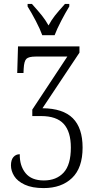

<svg xmlns="http://www.w3.org/2000/svg" viewBox="-20 -951 493 981"><path d="M121 -918V-931H143Q178 -892 195 -870.5Q212 -849 228 -821Q243 -849 260 -870.5Q277 -892 312 -931H334V-918Q315 -887 293 -845Q271 -803 259 -771H196Q185 -802 163 -844Q141 -886 121 -918ZM36 -106Q36 -134 48.5 -148.5Q61 -163 81 -163Q80 -104 110.5 -66.5Q141 -29 204 -29Q268 -29 305 -69Q342 -109 342 -197Q342 -278 305.5 -318Q269 -358 190 -358H145V-391L324 -662H162Q127 -662 115 -650.5Q103 -639 101 -600L100 -578H68L72 -714H386V-682L197 -398Q302 -397 352 -347Q402 -297 402 -197Q402 -93 348 -41.5Q294 10 203 10Q144 10 106.5 -7.5Q69 -25 52.5 -51.5Q36 -78 36 -106Z"/></svg>

Font: Noto Serif CondLight
Style: Regular
Weight: 300
Width: 3
Designer: Monotype Design Team
Foundry: Monotype Imaging Inc.
Version: Version 1.001